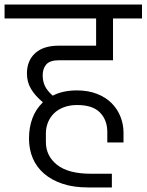

<svg xmlns="http://www.w3.org/2000/svg" viewBox="-40 -718 642 841"><path d="M345 103Q282 103 234 87Q186 71 153 42.5Q120 14 103.5 -25Q87 -64 87 -111Q87 -160 102 -200Q117 -240 147 -269V-271Q115 -297 96.5 -327.5Q78 -358 78 -396Q78 -452 114 -485Q150 -518 218 -518H381V-637H-20V-698H582V-637H455V-454H218Q179 -454 163 -436Q147 -418 147 -388Q147 -363 156.5 -342Q166 -321 191 -299Q235 -322 297 -322Q346 -322 384.5 -307Q423 -292 448.5 -266.5Q474 -241 487.5 -207.5Q501 -174 501 -137V-94H430V-140Q430 -192 398 -225Q366 -258 298 -258Q265 -258 239 -248Q213 -238 196 -221Q179 -204 170 -181.5Q161 -159 161 -134V-96Q161 -35 210 4Q259 43 358 43H450V103Z"/></svg>

Font: IBM Plex Sans Devanagari
Style: Regular
Weight: 400
Designer: Mike Abbink, Paul van der Laan, Pieter van Rosmalen, Erin McLaughlin
Foundry: Bold Monday
Version: Version 1.1